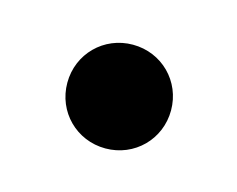

<svg xmlns="http://www.w3.org/2000/svg" viewBox="-37 -446 260 211"><g transform="rotate(15 93.5 -340.0)"><path d="M153 -340C153 -373 127 -399 94 -399C61 -399 35 -373 35 -340C35 -307 61 -281 94 -281C127 -281 153 -307 153 -340Z"/></g></svg>

Font: Veleka
Style: Bold Italic
Weight: 700
Italic angle: -12°
Designer: Stefan Peev, Context Ltd, 2016; SIL International, 1997-2014.
Foundry: Stefan Peev, Context Ltd, 2016
Version: Version 5.000